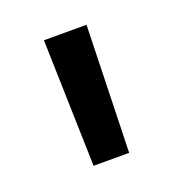

<svg xmlns="http://www.w3.org/2000/svg" viewBox="-63 -753 332 360"><g transform="rotate(-20 103.5 -573.5)"><path d="M60 -700H145L138 -447H67Z"/></g></svg>

Font: NT Somic Medium
Style: Regular
Weight: 500
Designer: Ravid Balaliev — lead type designer, mastering
Michael Voronin — secret advisor, marketing
Ivan Kovalenko — best boy
Foundry: NT Type
Version: Version 0.7